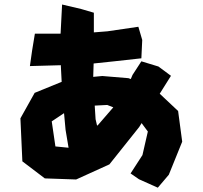

<svg xmlns="http://www.w3.org/2000/svg" viewBox="-20 -787 918 868"><path d="M619.1 -509.8 579.1 -448.2 571.3 -429.7 560.5 -433.6 442.4 -443.4 401.4 -439.5 403.3 -500 496.1 -509.8 619.1 -523.4 623 -606.4 605.5 -666 465.8 -645.5 404.3 -640.6V-729.5L347.7 -746.1L260.7 -766.6L253.9 -634.8H137.7L125 -557.6L115.2 -488.3L254.9 -492.2L258.8 -417L136.7 -367.2L72.3 -252L81.1 -57.6L182.6 19.5L324.2 24.4L474.6 -43.9L609.4 -212.9L620.1 -230.5L648.4 -192.4L624 -85.9L570.3 -2.9L608.4 23.4L693.4 61.5L743.2 2.9L803.7 -146.5L785.2 -285.2L702.1 -363.3L752.9 -444.3L696.3 -486.3ZM492.2 -301.8 422.9 -221.7 418.9 -218.8 412.1 -248 408.2 -309.6 464.8 -312.5ZM269.5 -275.4 276.4 -200.2 290 -119.1 230.5 -125 213.9 -238.3Z"/></svg>

Font: MaokenAssortedSans-Lite
Style: Lite
Weight: 400
Version: Version 1.400